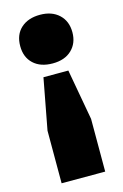

<svg xmlns="http://www.w3.org/2000/svg" viewBox="-116 -611 548 853"><g transform="rotate(-15 158.0 -184.0)"><path d="M101.5 -286H216L258 -52.5V190H57.5V-52ZM158 -558Q212.5 -558 245 -527.5Q277.5 -497 277.5 -446Q277.5 -396 245.5 -365.2Q213.5 -334.5 158 -334.5Q102 -334.5 69.8 -364.5Q37.5 -394.5 37.5 -446Q37.5 -498.5 70.2 -528.2Q103 -558 158 -558Z"/></g></svg>

Font: Encode Sans Condensed Thin ExtraBold
Style: Regular
Weight: 800
Version: Version 3.002